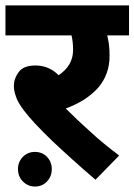

<svg xmlns="http://www.w3.org/2000/svg" viewBox="-20 -642 493 704"><path d="M417 -71.8 330.1 17.1Q242.2 -58.6 171.9 -125Q101.6 -192.4 66.9 -237.8Q43.9 -269 38.1 -289.1Q30.8 -309.6 30.8 -327.1Q30.8 -353.5 48.3 -377.4Q65.9 -401.9 109.9 -401.9Q159.7 -401.9 194.8 -366.2Q248 -401.4 248 -459Q248 -488.3 242.2 -512.2H0V-622.1H453.1V-512.2H373Q377.4 -495.1 379.4 -479.5Q381.8 -459 381.8 -437Q381.8 -369.1 339.8 -320.3Q297.4 -272.5 221.2 -244.1Q262.7 -202.6 311 -159.2Q356.9 -116.7 417 -71.8ZM45.9 -22Q45.9 -48.8 64 -66.9Q82 -85 107.9 -85Q134.8 -85 152.3 -66.9Q169.9 -48.3 169.9 -22Q169.9 4.9 152.3 23.4Q134.8 42 107.9 42Q82.5 42 64 23.4Q45.9 5.4 45.9 -22Z"/></svg>

Font: Droid Sans Thai
Style: Bold
Weight: 700
Designer: Steve Matteson
Foundry: Ascender Corporation
Version: Version 1.00